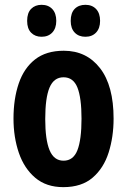

<svg xmlns="http://www.w3.org/2000/svg" viewBox="-20 -768 528 798"><path d="M452.1 -274.9Q452.1 -199.2 431.6 -134.3Q411.1 -69.3 365.2 -29.8Q319.3 9.8 243.2 9.8Q172.4 9.8 126.5 -29.1Q80.6 -67.9 58.3 -132.8Q36.1 -197.8 36.1 -274.9Q36.1 -357.4 57.9 -421.1Q79.6 -484.9 125.7 -521Q171.9 -557.1 245.1 -557.1Q339.8 -557.1 396 -484.4Q452.1 -411.6 452.1 -274.9ZM168 -272.9Q168 -187.5 186 -143.8Q204.1 -100.1 244.1 -100.1Q284.7 -100.1 301.8 -143.8Q318.8 -187.5 318.8 -274.9Q318.8 -361.3 301.8 -404.1Q284.7 -446.8 244.1 -446.8Q204.1 -446.8 186 -404.3Q168 -361.8 168 -272.9ZM92.8 -681.2Q92.8 -714.4 109.4 -731.2Q126 -748 152.8 -748Q180.7 -748 197.3 -730.5Q213.9 -712.9 213.9 -681.2Q213.9 -650.4 197.3 -632.8Q180.7 -615.2 152.8 -615.2Q126 -615.2 109.4 -632.1Q92.8 -648.9 92.8 -681.2ZM273.9 -681.2Q273.9 -714.4 290.5 -731.2Q307.1 -748 335 -748Q362.8 -748 379.4 -730.5Q396 -712.9 396 -681.2Q396 -650.4 379.4 -632.8Q362.8 -615.2 335 -615.2Q307.1 -615.2 290.5 -632.6Q273.9 -649.9 273.9 -681.2Z"/></svg>

Font: Open Sans Condensed
Style: Bold
Weight: 700
Width: 3
Designer: Monotype Design Team
Foundry: Monotype Imaging Inc.
Version: Version 3.003; ttfautohint (v1.8.4)